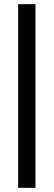

<svg xmlns="http://www.w3.org/2000/svg" viewBox="-20 -795 257 920"><path d="M67 -775V105H150V-775Z"/></svg>

Font: LT Wave Text Medium
Style: Regular
Weight: 500
Designer: Daniel Lyons
Version: Version 2.5 (Glyphs App)